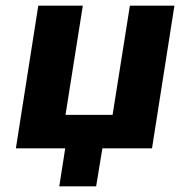

<svg xmlns="http://www.w3.org/2000/svg" viewBox="-20 -523 671 677"><path d="M189 134 210 0H36L115 -503H272L211 -118H377L438 -503H595L516 0H341L319 134Z"/></svg>

Font: Nunito Sans 7pt SemiCondensed ExtraBold
Style: Italic
Weight: 800
Width: 4
Italic angle: -9°
Designer: Vernon Adams
Foundry: Vernon Adams
Version: Version 3.101;gftools[0.9.27]